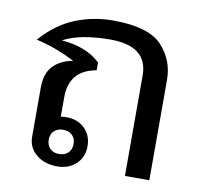

<svg xmlns="http://www.w3.org/2000/svg" viewBox="-68 -632 743 712"><g transform="rotate(10 303.5 -275.5)"><path d="M445.3 -377.9Q445.3 -433.6 410.2 -461.2Q375 -488.8 304.7 -488.8Q253.9 -488.8 208.5 -481Q163.1 -473.1 127.4 -454.6Q171.4 -451.2 208 -437.7Q244.6 -424.3 273.9 -397V-367.7Q222.2 -358.4 197.5 -328.4Q172.9 -298.3 172.9 -249.5V-174.8Q175.3 -175.8 181.9 -176.3Q188.5 -176.8 194.8 -176.8Q236.3 -176.8 262.9 -150.9Q289.6 -125 289.6 -84Q289.6 -43 262 -17.1Q234.4 8.8 190.9 8.8Q143.1 8.8 112.3 -17.1Q81.1 -42.5 81.1 -84V-269Q81.1 -321.8 107.9 -350.1Q134.8 -378.4 182.1 -387.2Q148.4 -404.3 112.8 -418Q77.1 -431.6 35.6 -440.9Q91.8 -504.9 160.2 -532.7Q228.5 -560.5 304.7 -560.1Q437 -559.6 487.1 -505.9Q537.1 -452.1 537.1 -377.9V0H445.3ZM237.3 -84Q237.3 -104.5 224.4 -116.7Q211.4 -128.9 189.9 -128.9Q169.4 -128.9 156.5 -116.7Q143.6 -104.5 143.6 -84Q143.6 -62.5 156.5 -50Q169.4 -37.6 189.9 -37.6Q211.4 -37.6 224.4 -50Q237.3 -62.5 237.3 -84Z"/></g></svg>

Font: Roboto Web
Style: Regular
Weight: 400
Designer: Google
Version: Version 1.200310; 2013